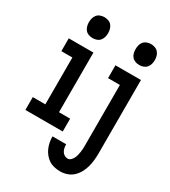

<svg xmlns="http://www.w3.org/2000/svg" viewBox="-229 -857 1058 1193"><g transform="rotate(30 300.0 -261.0)"><path d="M160 -595Q146 -595 131.5 -600Q117 -605 108 -616Q99 -627 95 -641Q91 -655 91 -670Q91 -685 95 -699Q99 -713 108 -724Q117 -735 131.5 -740Q146 -745 160 -745Q174 -745 188.5 -740Q203 -735 212 -724Q221 -713 225 -699Q229 -685 229 -670Q229 -655 225 -641Q221 -627 212 -616Q203 -605 188.5 -600Q174 -595 160 -595ZM22 0V-92H112V-428H33V-520H210V-92H290V0ZM495 -595Q480 -595 466 -600Q452 -605 442.5 -616Q433 -627 429.5 -641Q426 -655 426 -670Q426 -685 429.5 -699Q433 -713 442.5 -724Q452 -735 466 -740Q480 -745 495 -745Q509 -745 523 -740Q537 -735 546.5 -724Q556 -713 560 -699Q564 -685 564 -670Q564 -655 560 -641Q556 -627 546.5 -616Q537 -605 523 -600Q509 -595 495 -595ZM400 223Q379 223 358 218.5Q337 214 319.5 203Q302 192 288.5 175.5Q275 159 266.5 140Q258 121 254 100Q250 79 250 58H348Q348 71 350.5 83.5Q353 96 359 106.5Q365 117 376 124Q387 131 400 131Q412 131 421.5 122Q431 113 436.5 102Q442 91 445 79Q448 67 450 54.5Q452 42 452.5 29.5Q453 17 453 5V-428H368V-520H551V5Q551 30 548.5 55Q546 80 539.5 104Q533 128 521 150Q509 172 491 189Q473 206 449 214.5Q425 223 400 223Z"/></g></svg>

Font: Iosevka Semibold Extended
Style: Regular
Weight: 600
Width: 7
Monospace: yes
Designer: Belleve Invis
Foundry: Belleve Invis
Version: Version 32.5.0; ttfautohint (v1.8.4)